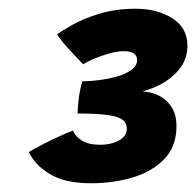

<svg xmlns="http://www.w3.org/2000/svg" viewBox="-20 -668 448 439"><path d="M188 -249Q128 -249 93.2 -270.5Q58.5 -292 46 -320.5Q59.5 -328.5 78 -338Q96.5 -347.5 115 -356Q133.5 -364.5 147 -369.5Q151 -357 166.5 -347Q182 -337 209 -337Q224.5 -337 238.2 -341Q252 -345 261 -353.2Q270 -361.5 270 -374Q270 -387 260.2 -394.2Q250.5 -401.5 226.2 -405Q202 -408.5 157.5 -408.5Q157.5 -422 160 -442Q162.5 -462 168 -482Q184.5 -482 206 -484.8Q227.5 -487.5 247.2 -493Q267 -498.5 280.2 -508Q293.5 -517.5 293.5 -531Q293.5 -540 286.2 -545.5Q279 -551 263 -551Q248.5 -551 229.8 -545.8Q211 -540.5 194.8 -533.5Q178.5 -526.5 170 -521Q160.5 -531 147.8 -544.5Q135 -558 124.5 -570.5Q114 -583 110.5 -589.5Q120 -596.5 144.8 -610.8Q169.5 -625 206.8 -636.5Q244 -648 290.5 -648Q339.5 -648 374 -626.2Q408.5 -604.5 408.5 -563.5Q408.5 -536 394 -515.2Q379.5 -494.5 356.2 -480.2Q333 -466 305.5 -459Q340.5 -457 362 -436Q383.5 -415 383.5 -380Q383.5 -332.5 355.2 -303.8Q327 -275 282.5 -262Q238 -249 188 -249Z"/></svg>

Font: Grandstander Thin
Style: Bold Italic
Weight: 700
Italic angle: -15°
Version: Version 1.200